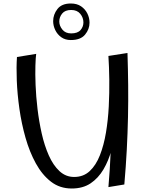

<svg xmlns="http://www.w3.org/2000/svg" viewBox="-20 -1070 848 1098"><path d="M390 8Q322 8 271.5 -31Q221 -70 185 -135.5Q149 -201 126 -282Q103 -363 91 -447.5Q79 -532 76 -609.5Q73 -687 77 -744L187 -762Q184 -743 182.5 -695.5Q181 -648 183.5 -583.5Q186 -519 194.5 -447.5Q203 -376 218.5 -307Q234 -238 259 -181.5Q284 -125 320 -91.5Q356 -58 404 -58Q457 -58 493 -91.5Q529 -125 551.5 -182.5Q574 -240 586 -312Q598 -384 602 -461.5Q606 -539 605 -614Q604 -689 600 -750L657 -582Q656 -533 653.5 -471Q651 -409 643 -342.5Q635 -276 618 -213.5Q601 -151 571.5 -101Q542 -51 498 -21.5Q454 8 390 8ZM600 0Q609 -104 612.5 -194.5Q616 -285 615.5 -371.5Q615 -458 611 -550.5Q607 -643 600 -750L709 -767Q712 -674 713 -583.5Q714 -493 712 -401Q710 -309 705 -213.5Q700 -118 691 -15ZM385 -841Q353 -841 330.5 -857Q308 -873 296 -898Q284 -923 284 -949Q284 -987 308.5 -1018.5Q333 -1050 385 -1050Q420 -1050 443.5 -1034Q467 -1018 479.5 -993Q492 -968 492 -940Q492 -903 466.5 -872Q441 -841 385 -841ZM387 -879Q424 -879 440.5 -898Q457 -917 457 -942Q457 -969 439 -991Q421 -1013 387 -1013Q352 -1013 335.5 -992.5Q319 -972 319 -947Q319 -923 336.5 -901Q354 -879 387 -879Z"/></svg>

Font: Marhey Light
Style: Regular
Weight: 300
Designer: Nur Syamsi & Bustanul Arifin
Foundry: Namelatype
Version: Version 1.000